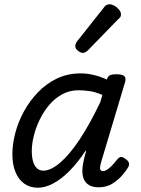

<svg xmlns="http://www.w3.org/2000/svg" viewBox="-20 -863 663 900"><path d="M157 17Q121 17 94 -2Q67 -21 52.5 -56.5Q38 -92 38 -140Q38 -187 51.5 -239Q65 -291 92 -340.5Q119 -390 158 -430.5Q197 -471 247 -495Q297 -519 359 -519Q388 -519 419.5 -511.5Q451 -504 481 -490L482 -494Q487 -507 497 -511Q507 -515 524 -515Q554 -515 563 -506Q572 -497 566 -477L454 -103Q449 -85 449 -76Q449 -67 453 -64Q457 -61 462 -61Q472 -61 482 -67.5Q492 -74 504 -86Q516 -98 529 -115Q537 -125 545 -127Q553 -129 564 -121Q580 -111 583.5 -101.5Q587 -92 582 -81Q573 -65 553.5 -42Q534 -19 506.5 -2Q479 15 443 15Q408 15 390 -0.5Q372 -16 368 -39.5Q364 -63 368.5 -90.5Q373 -118 380 -142Q382 -146 382.5 -150Q383 -154 383 -159Q344 -100 305 -61Q266 -22 228.5 -2.5Q191 17 157 17ZM129 -155Q129 -127 135 -106Q141 -85 153.5 -74Q166 -63 183 -63Q218 -63 262 -100.5Q306 -138 353.5 -209.5Q401 -281 450 -384L460 -418Q428 -432 399.5 -436Q371 -440 348 -440Q307 -440 272.5 -421.5Q238 -403 211.5 -372Q185 -341 166.5 -303Q148 -265 138.5 -226.5Q129 -188 129 -155ZM368 -615Q358 -615 345.5 -625Q333 -635 333 -646Q333 -652 335 -658Q337 -664 342 -670L464 -824Q472 -836 479 -839.5Q486 -843 494 -843Q504 -843 516.5 -836Q529 -829 538 -818Q547 -807 547 -796Q547 -788 544 -783Q541 -778 534 -773L395 -630Q381 -615 368 -615Z"/></svg>

Font: Playwrite AU SA
Style: Regular
Weight: 400
Designer: Veronika Burian, José Scaglione
Foundry: TypeTogether
Version: Version 1.002